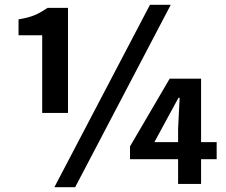

<svg xmlns="http://www.w3.org/2000/svg" viewBox="-20 -774 949 808"><path d="M157.6 -298.6V-625.5H58V-692.6Q101.3 -699.6 126.9 -710.8Q152.5 -721.9 179.9 -740.8H266.1V-298.6ZM208.8 13.8 611.1 -753.8H698.6L296.3 13.8ZM729.5 0V-232.1L736 -362.3H731L682.6 -273.4L629.8 -175.9H891.8V-104H527.1V-157.9L694.1 -443H826.2V0Z"/></svg>

Font: Noto Sans KR Thin
Style: Regular
Weight: 100
Designer: Ryoko NISHIZUKA 西塚涼子 (kana, bopomofo & ideographs); Paul D. Hunt (Latin, Greek & Cyrillic); Sandoll Communications 산돌커뮤니
Foundry: Adobe
Version: Version 2.004-H2;hotconv 1.0.118;makeotfexe 2.5.65603